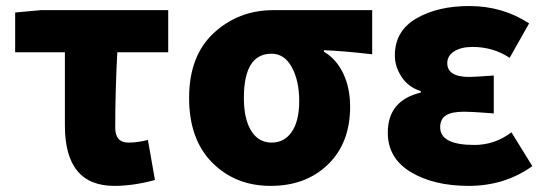

<svg xmlns="http://www.w3.org/2000/svg" viewBox="-20 -603 1810 637"><path d="M359.4 13.7Q195.3 13.7 195.3 -186.5V-429.7H30.3V-561.5L115.2 -569.3H538.1V-429.7H369.1Q362.3 -296.9 362.3 -179.7Q362.3 -129.9 406.2 -129.9Q436.5 -129.9 470.7 -138.7L494.1 -5.9Q422.9 13.7 359.4 13.7Z M607.4 -278.3Q607.4 -418 689.5 -493.7Q771.5 -569.3 886.7 -569.3H1214.8V-422.9Q1122.1 -433.6 1054.7 -436.5V-431.6Q1095.7 -407.2 1118.7 -359.4Q1141.6 -311.5 1141.6 -249Q1141.6 -128.9 1068.4 -57.6Q995.1 13.7 877.9 13.7Q760.7 13.7 684.1 -63.5Q607.4 -140.6 607.4 -278.3ZM972.7 -267.6Q972.7 -335 948.2 -379.9Q923.8 -424.8 880.9 -424.8Q789.1 -424.8 789.1 -278.3Q789.1 -208 813.5 -168.9Q837.9 -129.9 880.9 -129.9Q923.8 -129.9 948.2 -166Q972.7 -202.1 972.7 -267.6Z M1535.2 13.7Q1418.9 13.7 1342.8 -32.2Q1266.6 -78.1 1266.6 -163.1Q1266.6 -269.5 1376 -295.9V-300.8Q1335 -313.5 1312.5 -347.7Q1290 -381.8 1290 -418.9Q1290 -500 1360.8 -541.5Q1431.6 -583 1537.1 -583Q1647.5 -583 1735.4 -525.4L1670.9 -411.1Q1616.2 -447.3 1547.9 -447.3Q1509.8 -447.3 1486.8 -432.6Q1463.9 -418 1463.9 -393.6Q1463.9 -347.7 1537.1 -347.7Q1552.7 -347.7 1618.2 -352.5V-226.6Q1607.4 -227.5 1586.9 -229Q1566.4 -230.5 1549.8 -231.4Q1533.2 -232.4 1519.5 -232.4Q1478.5 -232.4 1459.5 -220.2Q1440.4 -208 1440.4 -180.7Q1440.4 -122.1 1553.7 -122.1Q1622.1 -122.1 1676.8 -164.1L1746.1 -51.8Q1654.3 13.7 1535.2 13.7Z"/></svg>

Font: Bpmf Zihi Sans Heavy
Style: Heavy
Weight: 900
Foundry: But Ko
Version: Version 1.320